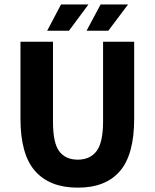

<svg xmlns="http://www.w3.org/2000/svg" viewBox="-20 -842 705 874"><path d="M73.2 -651.9H221.2V-287.1Q221.2 -190.9 250 -152.8Q278.8 -115.2 334 -115.2Q389.2 -115.2 418.9 -153.3Q448.7 -191.4 449.2 -287.1V-651.9H590.8V-301.8Q590.8 -137.7 525.4 -62.5Q460 12.7 333.5 12.2Q207 12.2 140.1 -63Q73.2 -138.2 73.2 -301.8ZM438 -821.8H563L473.1 -702.1H374ZM194.8 -702.1 257.8 -821.8H382.8L293.9 -702.1Z"/></svg>

Font: SourceSansPro-Bold
Style: Bold
Weight: 700
Designer: Paul D. Hunt
Foundry: Adobe Systems Incorporated
Version: Version 1.050;PS Version 1.000;hotconv 1.0.70;makeotf.lib2.5